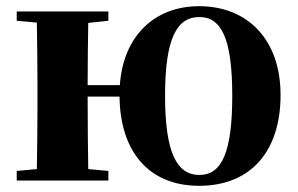

<svg xmlns="http://www.w3.org/2000/svg" viewBox="-20 -583 961 620"><path d="M624 -18C551 -18 513 -90 513 -274C513 -459 551 -528 624 -528C695 -528 730 -458 730 -274C730 -91 696 -18 624 -18ZM263 -308C263 -371 264 -454 265 -509L330 -516V-546H34V-516L99 -510C100 -451 101 -364 101 -308V-238C101 -182 100 -95 99 -37L34 -31V0H330V-31L265 -37C264 -95 263 -186 263 -271H366C368 -93 461 17 623 17C791 17 886 -96 886 -276C886 -457 778 -563 623 -563C479 -563 378 -467 367 -308Z"/></svg>

Font: Noto Serif TC Black
Style: Regular
Weight: 900
Version: Version 1.001;PS 1.001;hotconv 16.6.54;makeotf.lib2.5.65590